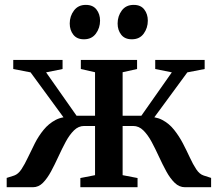

<svg xmlns="http://www.w3.org/2000/svg" viewBox="-20 -784 912 804"><path d="M8 0V-39L39.5 -49Q56.5 -55 70 -75.5Q83.5 -96 97 -124.8Q110.5 -153.5 126 -184Q141.5 -214.5 162.8 -240.5Q184 -266.5 213 -281.8Q242 -297 282.5 -294.5L275 -253L108 -481L35.5 -495V-533H242V-495L173 -481L300.5 -299.5H378V-481.5L318.5 -495V-533H554V-495L493.5 -481.5V-299.5H572L699.5 -481L630 -495V-533H837V-495L764.5 -481L597 -253L590 -294.5Q630.5 -297 659.5 -281.8Q688.5 -266.5 709.2 -240.2Q730 -214 745.8 -183.8Q761.5 -153.5 774.8 -124.8Q788 -96 801.8 -75.2Q815.5 -54.5 833 -49L864 -39V0H754.5Q730.5 0 711.5 -18.5Q692.5 -37 676.5 -66.2Q660.5 -95.5 645.5 -128.2Q630.5 -161 614.8 -190.2Q599 -219.5 580.2 -238Q561.5 -256.5 537.5 -256.5H493.5V-50.5L556 -38.5V0H316.5V-38.5L378 -50.5V-256.5H332.5Q308.5 -256.5 289.8 -238Q271 -219.5 255.2 -190.2Q239.5 -161 224.5 -128.2Q209.5 -95.5 193.8 -66.2Q178 -37 159.8 -18.5Q141.5 0 118 0ZM331 -619.5Q302 -619.5 287 -638.8Q272 -658 272 -685.5Q272 -716.5 289.8 -740Q307.5 -763.5 339 -763.5H340Q369 -763.5 384 -744.2Q399 -725 399 -697.5Q399 -667 381.5 -643.2Q364 -619.5 332 -619.5ZM531.5 -619.5Q502.5 -619.5 487.5 -638.8Q472.5 -658 472.5 -685.5Q472.5 -716.5 490 -740Q507.5 -763.5 539.5 -763.5H540.5Q569.5 -763.5 584.2 -744.2Q599 -725 599 -697.5Q599 -667 581.8 -643.2Q564.5 -619.5 532.5 -619.5Z"/></svg>

Font: Merriweather 72pt SemiBold
Style: Regular
Weight: 600
Version: Version 2.100